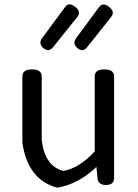

<svg xmlns="http://www.w3.org/2000/svg" viewBox="-20 -869 647 902"><path d="M178 -690 285 -835Q304 -861 333 -837Q363 -814 343 -789L229 -647Q209 -622 184 -643Q159 -664 178 -690ZM338 -690 444 -834Q463 -860 492 -837Q522 -814 502 -789L389 -647Q369 -622 344 -643Q319 -664 338 -690ZM250 13Q110 -24 85 -199V-510Q85 -543 130 -543Q176 -543 176 -510V-210Q191 -88 278 -66Q354 -80 425 -158V-510Q425 -543 470 -543Q516 -543 516 -510V-33Q516 0 478 0Q440 0 438 -33L433 -85Q352 -6 250 13Z"/></svg>

Font: Swei Gothic CJK TC Regular
Style: Regular
Weight: 400
Version: Version 2.129